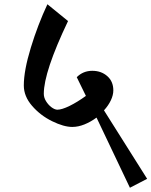

<svg xmlns="http://www.w3.org/2000/svg" viewBox="-20 -699 712 903"><path d="M591 184 434 -146Q407 -126 377.5 -114Q348 -102 320 -102Q280 -102 225 -129Q170 -156 131 -201Q92 -246 92 -297Q92 -367 125 -475Q158 -583 203 -679L300 -600Q186 -361 186 -258Q186 -240 196.5 -223Q207 -206 221.5 -195Q236 -184 249 -183Q271 -183 307.5 -201Q344 -219 384 -248L341 -336Q371 -366 414 -366Q456 -366 484.5 -341Q513 -316 513 -274Q513 -252 501.5 -227.5Q490 -203 469 -180L672 142Z"/></svg>

Font: Martel ExtraBold
Style: Regular
Weight: 800
Designer: Dan Reynolds
Foundry: Dan Reynolds
Version: Version 1.001; ttfautohint (v1.1) -l 5 -r 5 -G 72 -x 0 -D la